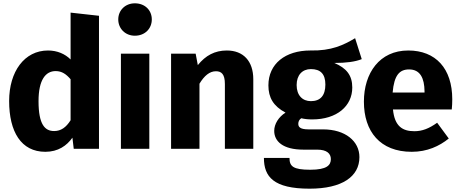

<svg xmlns="http://www.w3.org/2000/svg" viewBox="-20 -896 2774 1156"><path d="M405 -820V-538C372 -571 325 -592 269 -592C127 -592 35 -465 35 -288C35 -103 107 18 253 18C330 18 382 -19 416 -67L424 0H576V-801ZM306 -107C251 -107 212 -145 212 -287C212 -416 255 -468 315 -468C353 -468 379 -449 405 -419V-172C378 -129 347 -107 306 -107Z M792 -876C734 -876 692 -834 692 -779C692 -724 734 -681 792 -681C853 -681 894 -724 894 -779C894 -834 853 -876 792 -876ZM879 -573H708V0H879Z M1346 -592C1273 -592 1218 -562 1171 -504L1158 -573H1010V0H1181V-392C1210 -440 1242 -467 1280 -467C1313 -467 1334 -450 1334 -390V0H1505V-419C1505 -528 1445 -592 1346 -592Z M2118 -666C2049 -625 1976 -589 1848 -592C1698 -592 1596 -512 1596 -382C1596 -308 1626 -257 1699 -218C1658 -192 1631 -150 1631 -108C1631 -46 1682 5 1807 5H1890C1947 5 1972 28 1972 62C1972 98 1949 126 1848 126C1744 126 1723 105 1723 55H1569C1569 168 1627 240 1844 240C2040 240 2144 167 2144 50C2144 -46 2059 -117 1925 -117H1838C1783 -117 1776 -134 1776 -151C1776 -164 1782 -177 1794 -184C1815 -179 1836 -177 1860 -177C2009 -177 2101 -258 2101 -369C2101 -444 2065 -486 1993 -517C2065 -517 2118 -524 2158 -540ZM1852 -480C1910 -480 1939 -450 1939 -387C1939 -321 1909 -287 1852 -287C1801 -287 1766 -322 1766 -384C1766 -444 1800 -480 1852 -480Z M2703 -298C2703 -484 2603 -592 2438 -592C2265 -592 2171 -456 2171 -284C2171 -105 2268 18 2459 18C2552 18 2625 -16 2682 -62L2612 -157C2563 -122 2522 -106 2475 -106C2405 -106 2356 -134 2346 -237H2700C2702 -254 2703 -280 2703 -298ZM2536 -339H2344C2353 -443 2385 -478 2443 -478C2511 -478 2535 -424 2536 -347Z"/></svg>

Font: Glow Sans SC Normal ExtraBold
Style: Regular
Weight: 800
Designer: Ryoko NISHIZUKA (kana, bopomofo & ideographs); Paul D. Hunt (Latin, Greek & Cyrillic); Sandoll Communications, Soo-young
Version: Version 0.93